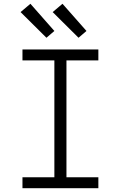

<svg xmlns="http://www.w3.org/2000/svg" viewBox="-20 -997 640 1017"><path d="M99 0V-58H268V-677H99V-735H501V-677H332V-58H501V0ZM396 -797 259 -933 311 -977 438 -833ZM226 -797 89 -933 141 -977 268 -833Z"/></svg>

Font: Iosevka Curly Light Extended
Style: Regular
Weight: 300
Width: 7
Monospace: yes
Designer: Belleve Invis
Foundry: Belleve Invis
Version: Version 11.1.0; ttfautohint (v1.8.3)